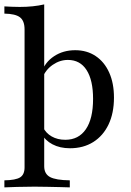

<svg xmlns="http://www.w3.org/2000/svg" viewBox="-22 -652 588 859"><path d="M-2.4 186.3V154.8Q48.4 154 68.1 141.5Q87.9 129 87.9 96.8V-520.2Q87.9 -558.9 67.3 -574.6Q46.8 -590.3 -2.4 -591.1V-623.4Q12.9 -622.6 29.8 -621.8Q46.8 -621 66.1 -621Q127.4 -621 175.8 -632.3V91.9Q175.8 125.8 201.6 139.9Q227.4 154 290.3 154.8V186.3Q275 185.5 248.8 185.1Q222.6 184.7 192.3 183.9Q162.1 183.1 132.3 183.1Q91.1 183.1 53.6 184.3Q16.1 185.5 -2.4 186.3ZM291.1 11.3Q246 11.3 212.5 -6.5Q179 -24.2 165.3 -53.2L171 -82.3Q183.1 -56.5 209.3 -41.5Q235.5 -26.6 270.2 -26.6Q329.8 -26.6 362.1 -73.8Q394.4 -121 394.4 -209.7Q394.4 -293.5 365.3 -338.7Q336.3 -383.9 281.5 -383.9Q246 -383.9 214.1 -362.1Q182.3 -340.3 168.5 -304.8L164.5 -329Q179 -373.4 219.8 -400.4Q260.5 -427.4 314.5 -427.4Q366.9 -427.4 406 -401.2Q445.2 -375 466.5 -327.4Q487.9 -279.8 487.9 -215.3Q487.9 -146 463.7 -95.2Q439.5 -44.4 395.2 -16.5Q350.8 11.3 291.1 11.3Z"/></svg>

Font: Playfair 12pt Medium
Style: Regular
Weight: 500
Designer: Claus Eggers Sørensen
Foundry: Claus Eggers Sørensen
Version: Version 2.000;gftools[0.9.28]